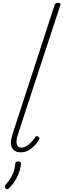

<svg xmlns="http://www.w3.org/2000/svg" viewBox="-20 -1055 445 1350"><path d="M125 16Q83 16 64.5 -15.5Q46 -47 70 -118L364 -1020Q367 -1028 372 -1031.5Q377 -1035 388 -1035Q397 -1035 402 -1031Q407 -1027 404 -1019L107 -113Q91 -64 98 -40.5Q105 -17 130 -17Q148 -17 166 -28Q184 -39 200 -55.5Q216 -72 226 -87Q228 -94 234 -97Q240 -100 248 -95Q256 -90 257.5 -84.5Q259 -79 254 -72Q242 -51 223 -31Q204 -11 180 2.5Q156 16 125 16ZM20 270Q14 264 13.5 258.5Q13 253 18 246Q38 223 52.5 200.5Q67 178 76 153.5Q85 129 87 99Q88 88 93.5 84Q99 80 108 80Q118 80 122.5 84Q127 88 127 96Q127 111 120 138.5Q113 166 95.5 199.5Q78 233 45 267Q40 272 33 274.5Q26 277 20 270Z"/></svg>

Font: Playwrite CO Thin
Style: Regular
Weight: 250
Version: Version 1.002